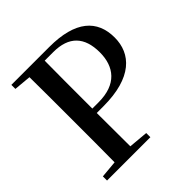

<svg xmlns="http://www.w3.org/2000/svg" viewBox="-191 -889 1043 1043"><g transform="rotate(-45 330.0 -367.5)"><path d="M48 -704 147 -695C148 -595 148 -495 148 -393V-342C148 -241 148 -140 147 -41L48 -32V0H381V-32L269 -42L268 -299H319C540 -299 627 -396 627 -520C627 -654 540 -735 339 -735H48ZM268 -333V-393C268 -496 268 -599 269 -700H335C455 -700 513 -638 513 -520C513 -410 454 -333 316 -333Z"/></g></svg>

Font: Noto Serif CJK SC SemiBold
Style: Regular
Weight: 600
Designer: Ryoko NISHIZUKA 西塚涼子 (kana & ideographs); Frank Grießhammer (Latin, Greek & Cyrillic); Wenlong ZHANG 张文龙 (bopomofo); San
Foundry: Adobe
Version: Version 2.001;hotconv 1.1.0;makeotfexe 2.6.0